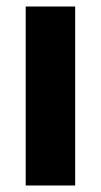

<svg xmlns="http://www.w3.org/2000/svg" viewBox="-20 -570 311 590"><path d="M211 0H59V-550H211Z"/></svg>

Font: Noto Sans Lao Condensed ExtraBold
Style: Regular
Weight: 800
Width: 3
Designer: Monotype Design Team
Foundry: Monotype Imaging Inc.
Version: Version 2.003; ttfautohint (v1.8.4.7-5d5b)